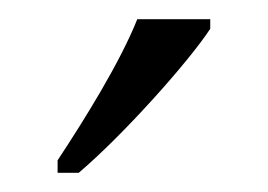

<svg xmlns="http://www.w3.org/2000/svg" viewBox="-20 -786 279 200"><path d="M40 -619V-606H62C108 -645 176 -721 199 -756V-766H123C105 -721 69 -663 40 -619Z"/></svg>

Font: Noto Serif Khmer SemiCondensed Light
Style: Regular
Weight: 300
Width: 4
Designer: Danh Hong and the Monotype Design Team
Foundry: Monotype Imaging Inc.
Version: Version 2.004